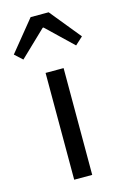

<svg xmlns="http://www.w3.org/2000/svg" viewBox="-147 -792 540 844"><g transform="rotate(-15 123.0 -370.0)"><path d="M82 0V-486H164V0ZM-32 -600 82 -740H164L278 -600L243 -568L125 -681H121L3 -568Z"/></g></svg>

Font: SourceSansPro
Style: Book
Weight: 400
Designer: Paul D. Hunt
Foundry: Adobe Systems Incorporated
Version: Version 2.021;PS 2.000;hotconv 1.0.86;makeotf.lib2.5.63406